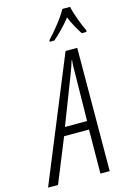

<svg xmlns="http://www.w3.org/2000/svg" viewBox="-206 -1015 717 1080"><g transform="rotate(-15 152.5 -475.0)"><path d="M182 -790Q209 -813 235.5 -840.5Q262 -868 285 -897Q297 -867 312.5 -839Q328 -811 342 -790H369L371 -799Q358 -824 340 -872.5Q322 -921 317 -950H272Q251 -913 219 -872.5Q187 -832 156 -799L155 -790ZM220 -579Q237 -623 247 -657H250Q248 -641 247.5 -621Q247 -601 247 -579L243 -305H114ZM-8 0 96 -256H241L239 0H293L296 -717H228L-66 0Z"/></g></svg>

Font: Noto Sans Display Condensed Light
Style: Italic
Weight: 300
Width: 3
Designer: Monotype Design team
Foundry: Monotype Imaging Inc.
Version: 1.000